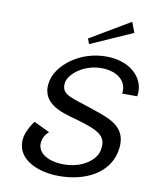

<svg xmlns="http://www.w3.org/2000/svg" viewBox="-96 -951 858 1042"><g transform="rotate(10 333.5 -430.5)"><path d="M569.2 -819.2 547.5 -876.7 326.7 -745.8 337.5 -716.7ZM594.2 -166.7C597.5 -183.3 599.2 -198.3 599.2 -211.7C599.2 -322.5 491.7 -345.8 397.5 -379.2C308.3 -410 244.2 -418.3 244.2 -473.3C244.2 -479.2 244.2 -485 245.8 -491.7C255.8 -537.5 329.2 -600 427.5 -600C515.8 -600 562.5 -553.3 562.5 -501.7C562.5 -495.8 562.5 -489.2 560.8 -483.3H644.2C645.8 -492.5 646.7 -500.8 646.7 -510C646.7 -588.3 575 -666.7 441.7 -666.7C293.3 -666.7 179.2 -570 160.8 -483.3C158.3 -470.8 156.7 -460 156.7 -449.2C156.7 -337.5 291.7 -317.5 362.5 -295.8C457.5 -266.7 503.3 -244.2 503.3 -188.3C503.3 -179.2 502.5 -169.2 500 -158.3C490 -110 423.3 -50 315 -50C230 -50 172.5 -85.8 172.5 -138.3C172.5 -143.3 173.3 -149.2 174.2 -154.2C179.2 -176.7 187.5 -190.8 206.7 -208.3L120 -250C103.3 -229.2 83.3 -195 75.8 -162.5C73.3 -151.7 72.5 -141.7 72.5 -132.5C72.5 -31.7 185.8 16.7 300.8 16.7C447.5 16.7 568.3 -48.3 594.2 -166.7Z"/></g></svg>

Font: BoonHome
Style: Book Oblique
Weight: 400
Italic angle: -12°
Designer: Sungsit Sawaiwan
Foundry: Sungsit Sawaiwan
Version: Version 0.2